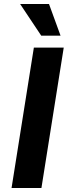

<svg xmlns="http://www.w3.org/2000/svg" viewBox="-20 -944 347 964"><path d="M38 0 150 -705H300L188 0ZM187 -765 81 -924H226L284 -765Z"/></svg>

Font: Nunito Sans 7pt Condensed ExtraBold
Style: Italic
Weight: 800
Width: 3
Italic angle: -9°
Designer: Vernon Adams
Foundry: Vernon Adams
Version: Version 3.101;gftools[0.9.27]